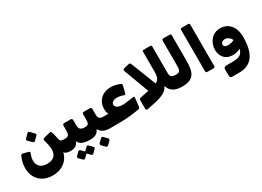

<svg xmlns="http://www.w3.org/2000/svg" viewBox="-21 -1670 3878 2840"><g transform="rotate(-30 1918.5 -249.5)"><path d="M333 190Q239 190 170.5 152.5Q102 115 64.5 48Q27 -19 27 -107Q27 -151 37 -198Q47 -245 63 -281Q73 -304 82 -311.5Q91 -319 107 -315L188 -293Q209 -288 211.5 -279Q214 -270 207 -254Q195 -226 189 -198Q183 -170 183 -146Q183 -81 224 -41Q265 -1 343 -1Q428 -1 469 -42.5Q510 -84 508 -161Q506 -195 498.5 -234Q491 -273 478 -320Q469 -350 500 -358L606 -384Q620 -387 626.5 -381Q633 -375 637 -362Q647 -328 654 -300Q661 -272 667 -237Q673 -209 690.5 -200Q708 -191 737 -191H754Q769 -191 769 -176V-22Q769 8 737 8Q714 8 684.5 1Q655 -6 633 -30Q620 34 578 84Q536 134 473 162Q410 190 333 190ZM354 -385Q347 -378 335.5 -378.5Q324 -379 317 -386L258 -445Q250 -453 250 -463.5Q250 -474 258 -482L317 -541Q324 -549 335 -549Q346 -549 353 -541L410 -482Q430 -462 413 -444Z M739 8Q724 8 724 -7V-161Q724 -191 754 -191Q801 -191 817 -212Q833 -233 833 -284V-367Q833 -398 862 -398H971Q999 -398 999 -367V-284Q999 -253 1007 -232.5Q1015 -212 1036.5 -201.5Q1058 -191 1098 -191Q1113 -191 1113 -176V-22Q1113 8 1083 8Q1000 8 948 -11.5Q896 -31 876 -81Q863 -34 826.5 -13Q790 8 739 8ZM867 210Q861 217 851 216.5Q841 216 833 209L780 156Q774 149 773.5 139Q773 129 780 122L833 69Q841 61 851 61Q861 61 867 69L920 122Q927 129 927.5 139.5Q928 150 921 157ZM1008 210Q1001 217 991.5 216.5Q982 216 974 209L920 156Q914 149 913.5 138.5Q913 128 920 122L974 69Q982 61 991 61Q1000 61 1007 69L1060 122Q1067 129 1067.5 139.5Q1068 150 1061 157Z M1083 8Q1068 8 1068 -7V-161Q1068 -191 1098 -191H1102Q1140 -191 1154.5 -210Q1169 -229 1169 -275V-368Q1169 -398 1197 -398H1299Q1327 -398 1327 -368V-275Q1327 -227 1346.5 -209Q1366 -191 1412 -191H1418Q1433 -191 1433 -176V-22Q1433 8 1403 8Q1350 8 1304.5 -12Q1259 -32 1232 -81Q1208 -29 1168.5 -10.5Q1129 8 1083 8ZM1257 214Q1250 221 1239.5 220.5Q1229 220 1222 213L1166 158Q1160 151 1160 140.5Q1160 130 1166 122L1222 67Q1229 59 1239 59Q1249 59 1256 67L1311 122Q1319 130 1319.5 140.5Q1320 151 1313 159Z M1404 8Q1396 8 1392 3.5Q1388 -1 1388 -8V-162Q1388 -176 1396 -183.5Q1404 -191 1418 -191H1565L1545 -138Q1529 -151 1513 -167.5Q1497 -184 1486.5 -211Q1476 -238 1476 -277Q1476 -353 1508.5 -406Q1541 -459 1596 -487Q1651 -515 1719 -515Q1757 -515 1795.5 -506.5Q1834 -498 1873 -482Q1884 -478 1890 -469.5Q1896 -461 1892 -449L1866 -338Q1861 -317 1853 -312.5Q1845 -308 1829 -313Q1811 -322 1780.5 -328Q1750 -334 1723 -334Q1678 -334 1651.5 -315.5Q1625 -297 1625 -268Q1625 -248 1639.5 -232.5Q1654 -217 1680 -208Q1706 -199 1741 -199Q1757 -199 1778 -200Q1799 -201 1826 -205L1933 -220Q1945 -222 1951.5 -218Q1958 -214 1956 -200L1940 -60Q1938 -45 1932.5 -35.5Q1927 -26 1909 -23L1805 -8Q1757 -1 1709 2.5Q1661 6 1608.5 7Q1556 8 1492 8Z M2039 41Q2021 44 2012.5 36.5Q2004 29 2004 17V-129Q2004 -153 2031 -159L2167 -187Q2222 -197 2261.5 -207Q2301 -217 2327.5 -229.5Q2354 -242 2369.5 -262.5Q2385 -283 2392 -314Q2399 -345 2399 -392V-727Q2399 -737 2404 -743.5Q2409 -750 2419 -750H2536Q2546 -750 2551 -743.5Q2556 -737 2556 -727V-279Q2556 -243 2565 -224.5Q2574 -206 2596 -198.5Q2618 -191 2654 -191Q2669 -191 2669 -176V-22Q2669 8 2639 8Q2590 8 2546.5 -4.5Q2503 -17 2470 -47.5Q2437 -78 2418 -133Q2399 -88 2361.5 -59.5Q2324 -31 2266 -12Q2208 7 2125 23ZM2211 -98 2018 -616Q2011 -634 2017 -642.5Q2023 -651 2035 -655L2118 -676Q2136 -680 2145 -674Q2154 -668 2162 -647L2358 -145Z M2639 8Q2624 8 2624 -7V-161Q2624 -191 2654 -191Q2683 -191 2700 -199.5Q2717 -208 2724.5 -228.5Q2732 -249 2732 -287V-727Q2732 -737 2738.5 -743.5Q2745 -750 2755 -750H2866Q2877 -750 2883 -743.5Q2889 -737 2889 -727V-286Q2889 -216 2879 -160.5Q2869 -105 2842.5 -67Q2816 -29 2766.5 -10Q2717 9 2639 8Z M3071 5Q3061 5 3054.5 -1.5Q3048 -8 3048 -18V-727Q3048 -737 3054.5 -743.5Q3061 -750 3071 -750H3182Q3193 -750 3199 -743.5Q3205 -737 3205 -727V-18Q3205 -8 3199 -1.5Q3193 5 3182 5Z M3368 251Q3344 251 3331.5 242.5Q3319 234 3319 204V104Q3319 82 3331.5 72.5Q3344 63 3373 63L3490 62Q3566 61 3604.5 35Q3643 9 3653.5 -45.5Q3664 -100 3657 -183L3792 -179Q3792 -31 3756.5 64Q3721 159 3651 205Q3581 251 3478 251ZM3653 -179Q3643 -231 3608.5 -258.5Q3574 -286 3538 -286Q3517 -286 3501.5 -278Q3486 -270 3477.5 -257.5Q3469 -245 3469 -230Q3469 -205 3490 -194Q3511 -183 3539 -183Q3581 -183 3621 -198.5Q3661 -214 3679 -235L3691 -94Q3670 -57 3620 -37Q3570 -17 3511 -21Q3457 -25 3417 -50.5Q3377 -76 3355.5 -119.5Q3334 -163 3334 -219Q3334 -265 3349 -308Q3364 -351 3392 -385Q3420 -419 3462 -439.5Q3504 -460 3557 -460Q3628 -460 3680.5 -426Q3733 -392 3762.5 -329Q3792 -266 3792 -179Z"/></g></svg>

Font: Rubik ExtraBold
Style: Regular
Weight: 800
Designer: Hubert and Fischer
Foundry: Hubert and Fischer
Version: Version 2.300;gftools[0.9.30]